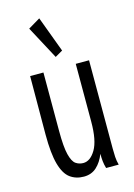

<svg xmlns="http://www.w3.org/2000/svg" viewBox="-108 -740 566 809"><g transform="rotate(-15 175.0 -335.5)"><path d="M156 11Q121 11 96 -7.5Q71 -26 58 -72.5Q45 -119 45 -202L46 -457H104V-202Q104 -132 112.5 -98.5Q121 -65 135.5 -55Q150 -45 168 -45Q199 -45 222 -84Q245 -123 245 -205V-457H303V-71Q303 -53 304 -35.5Q305 -18 310 0H255Q250 -17 248.5 -32Q247 -47 247 -64Q234 -30 211.5 -9.5Q189 11 156 11ZM171 -507 94 -651 146 -682 204 -526Z"/></g></svg>

Font: Inconsolata ExtraCondensed
Style: Regular
Weight: 400
Width: 2
Monospace: yes
Designer: Raph Levien, Cyreal, Brenton Simpson
Foundry: Raph Levien, Cyreal, Google
Version: Version 3.001; ttfautohint (v1.8.2.53-6de2)